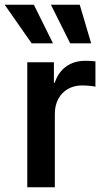

<svg xmlns="http://www.w3.org/2000/svg" viewBox="-54 -793 442 813"><path d="M61.5 0V-529.3H174.3V-442.4H177.7Q192.4 -486.8 225.8 -511.2Q259.3 -535.6 308.1 -535.6Q319.3 -535.6 330.8 -534.9Q342.3 -534.2 350.1 -533.2V-425.8Q343.3 -427.7 326.7 -429.4Q310.1 -431.2 292.5 -431.2Q260.3 -431.2 234.4 -416.7Q208.5 -402.3 193.4 -375.2Q178.2 -348.1 178.2 -309.6V0ZM80.1 -609.4 -34.2 -772.9H89.4L170.4 -609.4ZM243.2 -609.4 161.6 -772.9H283.7L332 -609.4Z"/></svg>

Font: Inter Cardless Tabular Medium
Style: Regular
Weight: 500
Designer: Rasmus Andersson
Foundry: rsms
Version: Version 4.000;git-4fc901f